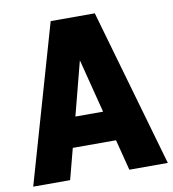

<svg xmlns="http://www.w3.org/2000/svg" viewBox="-79 -770 759 840"><g transform="rotate(-10 300.0 -350.0)"><path d="M1 0 202 -700H398L599 0H428L393 -137H201L165 0ZM236 -270H359L298 -509Z"/></g></svg>

Font: Red Hat Mono VF Light
Style: Regular
Weight: 300
Monospace: yes
Designer: Pentagram, MCKL
Foundry: Pentagram, MCKL
Version: Version 1.023